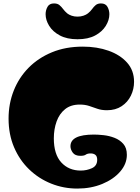

<svg xmlns="http://www.w3.org/2000/svg" viewBox="-20 -1086 815 1120"><path d="M431 14Q351 14 278.5 -15Q206 -44 150 -98Q94 -152 62 -227Q30 -302 30 -394Q30 -481 60 -557Q90 -633 146.5 -690.5Q203 -748 283 -781Q363 -814 463 -814Q546 -814 613.5 -790Q681 -766 721.5 -720.5Q762 -675 762 -609Q762 -566 743.5 -528Q725 -490 689.5 -466.5Q654 -443 604 -443Q572 -443 548 -451.5Q524 -460 500 -468Q476 -476 445 -476Q393 -476 359.5 -449Q326 -422 310 -377Q294 -332 294 -279Q294 -186 337.5 -138.5Q381 -91 451 -91Q486 -91 516.5 -105Q547 -119 547 -154Q547 -174 536.5 -182.5Q526 -191 509 -191Q490 -191 480.5 -184Q471 -177 449 -177Q418 -177 404.5 -195.5Q391 -214 391 -233Q391 -301 528 -301Q552 -301 584.5 -297.5Q617 -294 648 -282Q679 -270 699.5 -246.5Q720 -223 720 -183Q720 -130 681 -85Q642 -40 576.5 -13Q511 14 431 14ZM432 -989Q451 -989 467 -994.5Q483 -1000 493 -1008Q508 -1020 517.5 -1033.5Q527 -1047 538.5 -1056.5Q550 -1066 569 -1066Q596 -1066 607 -1046Q618 -1026 618 -1003Q618 -969 597 -935Q576 -901 535 -879Q494 -857 432 -857Q371 -857 329.5 -879Q288 -901 267 -935Q246 -969 246 -1003Q246 -1026 257 -1046Q268 -1066 295 -1066Q315 -1066 326.5 -1056.5Q338 -1047 348 -1033.5Q358 -1020 372 -1008Q382 -1000 397.5 -994.5Q413 -989 432 -989Z"/></svg>

Font: Matemasie
Style: Regular
Weight: 400
Designer: Adam Yeo
Version: Version 1.001; ttfautohint (v1.8.4.7-5d5b)